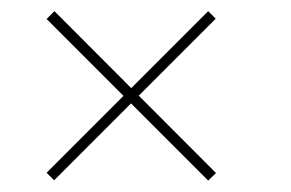

<svg xmlns="http://www.w3.org/2000/svg" viewBox="-20 -557 522 344"><path d="M77 -234 63.5 -247.5 353 -537 366.5 -523.5ZM353 -233.5 63.5 -523 77.5 -537 367 -247Z"/></svg>

Font: Bodoni Moda SC
Style: Italic
Weight: 400
Italic angle: -13°
Designer: Owen Earl
Foundry: indestructible type
Version: Version 2.005